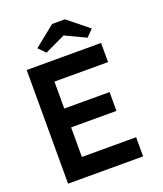

<svg xmlns="http://www.w3.org/2000/svg" viewBox="-161 -1005 946 1111"><g transform="rotate(-20 312.5 -450.0)"><path d="M64 0V-700H522V-582H192V-416H471V-300H192V-118H526V0ZM293 -900H372L500 -797L459 -755L333 -815L206 -755L165 -797Z"/></g></svg>

Font: Our Lexend Medium
Style: Regular
Weight: 500
Designer: Bonnie Shaver-Troup, Thomas Jockin
Foundry: Lexend
Version: Version 1.007